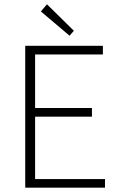

<svg xmlns="http://www.w3.org/2000/svg" viewBox="-20 -872 555 892"><path d="M97.2 0V-659.2H458V-619.1H143.1V-370.1H407.2V-330.1H143.1V-40H467.8V0ZM169.9 -818.8 198.2 -852.1 323.2 -729 303.2 -706.1Z"/></svg>

Font: Source Sans Pro Light
Style: Regular
Weight: 300
Designer: Paul D. Hunt
Foundry: Adobe Systems Incorporated
Version: Version 2.020;PS 2.0;hotconv 1.0.86;makeotf.lib2.5.63406